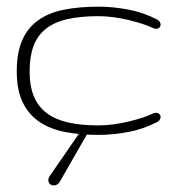

<svg xmlns="http://www.w3.org/2000/svg" viewBox="-20 -404 532 582"><path d="M278.8 -355Q222.7 -355 183.1 -345.7Q143.6 -336.4 118.4 -316.2Q93.3 -295.9 81.5 -264.2Q69.8 -232.4 69.8 -188Q69.8 -143.1 82.8 -111.8Q95.7 -80.6 121.8 -61Q147.9 -41.5 187 -32.7Q226.1 -23.9 278.3 -23.9Q301.8 -23.9 325.9 -27.3Q350.1 -30.8 372.1 -36.1Q394 -41.5 412.6 -47.6Q431.2 -53.7 442.9 -59.6Q447.8 -62 453.1 -62Q459.5 -62 463.1 -58.3Q466.8 -54.7 466.8 -49.3Q466.8 -45.4 464.4 -41.3Q461.9 -37.1 456.5 -34.2Q414.1 -12.2 367.9 -3.7Q321.8 4.9 278.8 4.9Q223.1 4.9 177.5 -3.9Q131.8 -12.7 99.4 -34.7Q66.9 -56.6 48.8 -93.8Q30.8 -130.9 30.8 -188Q30.8 -244.6 47.4 -282.2Q64 -319.8 95.7 -342.5Q127.4 -365.2 173.6 -374.5Q219.7 -383.8 278.8 -383.8Q321.8 -383.8 367.9 -375.2Q414.1 -366.7 456.5 -344.7Q461.9 -341.8 464.4 -337.6Q466.8 -333.5 466.8 -329.6Q466.8 -324.2 463.1 -320.6Q459.5 -316.9 453.1 -316.9Q447.8 -316.9 442.9 -319.3Q431.2 -325.2 412.6 -331.3Q394 -337.4 372.1 -342.8Q350.1 -348.1 325.9 -351.6Q301.8 -355 278.3 -355ZM223.6 -4.9Q230 -14.2 236.3 -14.2Q240.2 -14.2 242.7 -11Q245.1 -7.8 245.1 -3.4Q245.1 0.5 243.2 3.9L162.1 145.5Q158.2 152.3 153.3 155.3Q148.4 158.2 143.1 158.2Q136.2 158.2 131.3 153.6Q126.5 148.9 126.5 142.1Q126.5 135.7 131.3 128.9Z"/></svg>

Font: Gruppo
Style: Regular
Weight: 400
Foundry: Vernon Adams
Version: Version 1.000